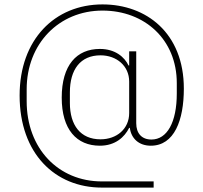

<svg xmlns="http://www.w3.org/2000/svg" viewBox="-20 -730 923 871"><path d="M677 93H442C245 93 101 -56 101 -271V-325C101 -531 247 -682 445 -682C636 -682 782 -551 782 -353V-306C782 -175 738 -97 667 -97C623 -97 598 -125 598 -171V-497H566V-433H563C545 -471 503 -508 433 -508C328 -508 260 -435 260 -287C260 -142 328 -69 433 -69C503 -69 545 -108 566 -150H569C575 -102 610 -69 664 -69C771 -69 814 -185 814 -328C814 -581 643 -710 445 -710C228 -710 69 -550 69 -297C69 -33 230 121 442 121H677ZM436 -98C345 -98 297 -162 297 -263V-311C297 -415 345 -479 436 -479C509 -479 566 -431 566 -360V-217C566 -145 509 -98 436 -98Z"/></svg>

Font: IBM Plex Thai Looped ExtraLight
Style: Regular
Weight: 200
Designer: Mike Abbink, Paul van der Laan, Pieter van Rosmalen, Ben Mitchell, Mark Frömberg
Foundry: Bold Monday
Version: Version 1.0